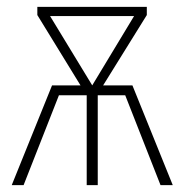

<svg xmlns="http://www.w3.org/2000/svg" viewBox="-20 -540 538 560"><path d="M366.2 -291 483.9 0H448.2L345.2 -262.2H265.1V0H232.9V-262.2H151.9L48.8 0H14.2L131.8 -291H214.8L88.9 -496.1V-520H408.2V-496.1L280.8 -291ZM126 -493.2 249 -291 371.1 -493.2Z"/></svg>

Font: Fira Sans Compressed UltraLight
Style: Regular
Weight: 200
Width: 1
Designer: Carrois Corporate & Edenspiekermann AG
Foundry: Carrois Corporate GbR & Edenspiekermann AG
Version: Version 4.203;PS 004.203;hotconv 1.0.88;makeotf.lib2.5.64775